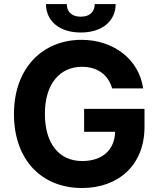

<svg xmlns="http://www.w3.org/2000/svg" viewBox="-20 -938 801 968"><path d="M545.5 -492.2H701.7C681.8 -636 555 -737.2 390.6 -737.2C198.5 -737.2 50.4 -598.7 50.4 -362.9C50.4 -132.8 188.9 9.9 393.8 9.9C577.4 9.9 708.5 -106.2 708.5 -297.6V-389.2H404.1V-273.4H560.4C558.2 -183.2 496.8 -126.1 394.5 -126.1C279.1 -126.1 206.3 -212.4 206.3 -364.3C206.3 -515.6 282 -601.2 393.1 -601.2C472.3 -601.2 525.9 -560.4 545.5 -492.2ZM212 -917.6C212 -831.7 279.8 -774.1 387.4 -774.1C495 -774.1 562.9 -831.7 563.2 -917.6H457.7C457.7 -884.2 437.9 -854 387.4 -854C335.6 -854 316.4 -884.9 316.8 -917.6Z"/></svg>

Font: Magic Ui Pro
Style: Bold
Weight: 700
Designer: Stefan Endress, Andreas Faust
Version: Version 1.000;FEAKit 1.0